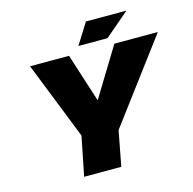

<svg xmlns="http://www.w3.org/2000/svg" viewBox="-122 -990 1121 1113"><g transform="rotate(-15 438.5 -433.5)"><path d="M247 0 294 -235 110 -700H344L437 -410H439L616 -700H877L510 -210L470 0ZM411 -741 490 -867H733L586 -741Z"/></g></svg>

Font: REM Black
Style: Italic
Weight: 900
Italic angle: -11°
Designer: Octavio Pardo
Foundry: Ashler Design
Version: Version 1.005;gftools[0.9.28]